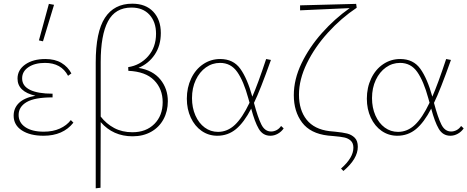

<svg xmlns="http://www.w3.org/2000/svg" viewBox="-20 -732 2534 1041"><path d="M378 -67Q322 4 216 4Q143 4 98.5 -25Q54 -54 54 -105Q54 -146 83 -174Q112 -202 172 -213Q75 -235 75 -306Q75 -353 117 -382.5Q159 -412 226 -412Q278 -412 313 -391Q348 -370 367 -334L349 -321Q312 -391 224 -391Q169 -391 134.5 -368Q100 -345 100 -307Q100 -266 142.5 -245Q185 -224 265 -224V-204Q168 -204 124.5 -178.5Q81 -153 81 -109Q81 -67 117.5 -42.5Q154 -18 217 -18Q267 -18 304.5 -35Q342 -52 364 -81ZM191 -513 245 -711 273 -706 213 -508Z M890 -183Q890 -129 866.5 -85.5Q843 -42 799.5 -17.5Q756 7 699 7Q593 7 526 -70L525 286L499 289V-393Q499 -559 549 -635.5Q599 -712 697 -712Q770 -712 811 -668.5Q852 -625 852 -553Q852 -485 819 -436Q786 -387 731 -364Q809 -351 849.5 -301Q890 -251 890 -183ZM862 -178Q862 -250 815.5 -297Q769 -344 676 -348L675 -368Q740 -378 783 -427Q826 -476 826 -549Q826 -613 790.5 -652Q755 -691 693 -691Q605 -691 565.5 -616.5Q526 -542 526 -396V-100Q556 -61 599 -38Q642 -15 698 -15Q772 -15 817 -60Q862 -105 862 -178Z M1518 -36Q1506 -18 1486.5 -7Q1467 4 1446 4Q1405 4 1383 -33.5Q1361 -71 1342 -143Q1303 -68 1259.5 -32Q1216 4 1158 4Q1111 4 1073.5 -22Q1036 -48 1014.5 -94Q993 -140 993 -197Q993 -257 1016.5 -306.5Q1040 -356 1081.5 -384Q1123 -412 1174 -412Q1245 -412 1283 -359Q1321 -306 1348 -208Q1378 -276 1423 -412L1449 -407Q1390 -241 1357 -174Q1378 -95 1397 -57Q1416 -19 1450 -19Q1465 -19 1479.5 -26.5Q1494 -34 1504 -49ZM1333 -175 1326 -200Q1301 -292 1266.5 -341.5Q1232 -391 1173 -391Q1131 -391 1096.5 -366.5Q1062 -342 1041.5 -298.5Q1021 -255 1021 -200Q1021 -148 1039.5 -106Q1058 -64 1090 -40.5Q1122 -17 1162 -17Q1213 -17 1253.5 -55Q1294 -93 1333 -175Z M1797 -18Q1838 -14 1862 -8Q1886 -2 1903 14.5Q1920 31 1920 64Q1920 129 1842 195L1829 182Q1896 123 1896 69Q1896 44 1882 31Q1868 18 1847.5 13.5Q1827 9 1791 6L1758 3Q1663 -8 1618 -67.5Q1573 -127 1573 -216Q1573 -302 1615 -389Q1657 -476 1725.5 -553Q1794 -630 1876 -688L1607 -676V-703L1911 -711L1914 -690Q1830 -634 1758.5 -555.5Q1687 -477 1644 -389Q1601 -301 1601 -219Q1601 -135 1642.5 -83Q1684 -31 1766 -21Z M2494 -36Q2482 -18 2462.5 -7Q2443 4 2422 4Q2381 4 2359 -33.5Q2337 -71 2318 -143Q2279 -68 2235.5 -32Q2192 4 2134 4Q2087 4 2049.5 -22Q2012 -48 1990.5 -94Q1969 -140 1969 -197Q1969 -257 1992.5 -306.5Q2016 -356 2057.5 -384Q2099 -412 2150 -412Q2221 -412 2259 -359Q2297 -306 2324 -208Q2354 -276 2399 -412L2425 -407Q2366 -241 2333 -174Q2354 -95 2373 -57Q2392 -19 2426 -19Q2441 -19 2455.5 -26.5Q2470 -34 2480 -49ZM2309 -175 2302 -200Q2277 -292 2242.5 -341.5Q2208 -391 2149 -391Q2107 -391 2072.5 -366.5Q2038 -342 2017.5 -298.5Q1997 -255 1997 -200Q1997 -148 2015.5 -106Q2034 -64 2066 -40.5Q2098 -17 2138 -17Q2189 -17 2229.5 -55Q2270 -93 2309 -175Z"/></svg>

Font: Ysabeau Extralight
Style: Regular
Weight: 200
Designer: Christian Thalmann (Catharsis Fonts)
Version: Version 0.003